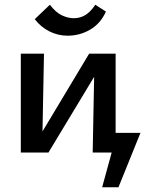

<svg xmlns="http://www.w3.org/2000/svg" viewBox="-20 -645 614 812"><path d="M446 0V-83H574L531 0ZM412 147 475 -83H574L481 147ZM372 0 380 -418H469V0ZM68 0V-418H166L158 0ZM132 0V-43L357 -418H410V-373L185 0ZM266 -494Q225 -494 188.5 -512.5Q152 -531 127 -564L191 -625Q216 -592 242 -580Q268 -568 291 -568Q320 -568 342 -582Q364 -596 383 -625L428 -596Q405 -545 361 -519.5Q317 -494 266 -494Z"/></svg>

Font: Ysabeau SemiBold
Style: Regular
Weight: 600
Designer: Christian Thalmann (Catharsis Fonts)
Version: Version 2.000;gftools[0.9.27.dev2+g8671c4b]